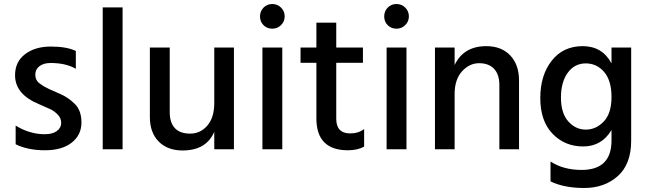

<svg xmlns="http://www.w3.org/2000/svg" viewBox="-20 -744 3229 957"><path d="M58 -25V-118Q128 -75 203 -75Q242 -75 263.5 -91Q285 -107 285 -131Q285 -155 268 -172.5Q251 -190 233.5 -198.5Q216 -207 174 -225Q55 -274 55 -369Q55 -436 105 -474Q155 -512 233.5 -512Q312 -512 358 -490V-401Q309 -430 232 -430Q197 -430 176.5 -414Q156 -398 156 -372Q156 -341 182 -325Q190 -320 194.5 -316.5Q199 -313 209.5 -308Q220 -303 225 -300Q240 -293 279.5 -276Q319 -259 352.5 -226.5Q386 -194 386 -133Q386 -72 338 -33.5Q290 5 204 5Q118 5 58 -25Z M591 0H492V-707H591Z M1146 0H1048V-87Q1008 6 890 6Q815 6 771 -38.5Q727 -83 727 -161V-507H826V-185Q826 -133 851.5 -105.5Q877 -78 928 -78Q979 -78 1013.5 -118Q1048 -158 1048 -231V-507H1146Z M1337 -724Q1363 -724 1381 -706Q1399 -688 1399 -662.5Q1399 -637 1381 -619Q1363 -601 1337 -601Q1311 -601 1293.5 -618.5Q1276 -636 1276 -662Q1276 -688 1293.5 -706Q1311 -724 1337 -724ZM1387 0H1288V-507H1387Z M1714 5Q1557 5 1557 -154V-431H1478V-507H1557V-631H1656V-507H1789V-431H1656V-152Q1656 -79 1726 -79Q1767 -79 1795 -101V-13Q1762 5 1714 5Z M1956 -724Q1982 -724 2000 -706Q2018 -688 2018 -662.5Q2018 -637 2000 -619Q1982 -601 1956 -601Q1930 -601 1912.5 -618.5Q1895 -636 1895 -662Q1895 -688 1912.5 -706Q1930 -724 1956 -724ZM2006 0H1907V-507H2006Z M2567 0H2469V-320Q2469 -373 2442.5 -401Q2416 -429 2368 -429Q2320 -429 2283 -388.5Q2246 -348 2246 -275V0H2148V-507H2246V-420Q2291 -514 2404 -514Q2479 -514 2523 -468Q2567 -422 2567 -343Z M2899.5 -428Q2844 -428 2810 -381.5Q2776 -335 2776 -257.5Q2776 -180 2812.5 -139Q2849 -98 2900 -98Q2951 -98 2989.5 -138.5Q3028 -179 3028 -260.5Q3028 -342 2991.5 -385Q2955 -428 2899.5 -428ZM3126 -43Q3126 74 3059.5 133.5Q2993 193 2892 193Q2791 193 2724 160V61Q2788 103 2879 103Q3028 103 3028 -44V-96Q2979 -14 2887 -14Q2795 -14 2734 -77.5Q2673 -141 2673 -255Q2673 -369 2730 -441.5Q2787 -514 2884.5 -514Q2982 -514 3028 -428V-507H3126Z"/></svg>

Font: Hind Mysuru Medium
Style: Regular
Weight: 500
Designer: Manushi Parikh, Hitesh Malaviya
Foundry: Indian Type Foundry
Version: Version 0.703;PS 1.0;hotconv 1.0.86;makeotf.lib2.5.63406